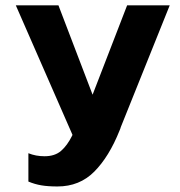

<svg xmlns="http://www.w3.org/2000/svg" viewBox="-20 -504 660 704"><path d="M190.7 179.7Q271.7 179.7 325.8 125.2Q380 70.7 418.4 -25.5Q421.6 -32.4 422.9 -37.9L602.3 -484.4H446.1L319.5 -156.8L194.3 -484.4H38L245.7 -9.7Q244.8 -8.3 244.7 -6.9Q226.7 29.5 203.9 49.2Q181.1 68.9 143.4 68.9Q111.1 68.9 84.1 57.8V161.7Q107.3 171.5 131.7 175.6Q156.1 179.7 190.7 179.7Z"/></svg>

Font: Arad-FD-VF Thin
Style: Regular
Weight: 100
Designer: Mohammad Darvishi
Version: Version 1.010;September 21, 2024;FontCreator 15.0.0.2992 64-